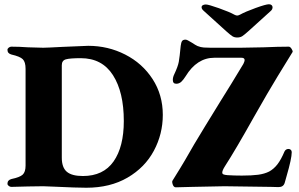

<svg xmlns="http://www.w3.org/2000/svg" viewBox="-20 -874 1404 901"><path d="M235 2 183 0 111 1Q57 3 33 3Q27 3 21 -1.5Q15 -6 15 -12Q15 -29 34 -34Q73 -42 86.5 -54.5Q100 -67 100 -97V-551Q100 -583 87 -596Q74 -609 34 -618Q15 -623 15 -640Q15 -646 21 -650.5Q27 -655 33 -655Q70 -655 111 -652Q165 -650 183 -650Q199 -650 273 -654Q383 -659 394 -659Q487 -659 567.5 -618Q648 -577 696 -503Q744 -429 744 -335Q744 -245 702 -166.5Q660 -88 578.5 -40.5Q497 7 385 7Q340 7 235 2ZM561 -306Q561 -442 510 -521.5Q459 -601 359 -601Q308 -601 289 -595.5Q270 -590 270 -568V-134Q270 -88 293.5 -68Q317 -48 369 -48Q465 -48 513 -116.5Q561 -185 561 -306ZM1252 3 1033 0 882 3 805 5Q795 5 790.5 -8.5Q786 -22 790 -27Q830 -91 848 -122Q888 -193 941.5 -280Q995 -367 1014 -398Q1062 -474 1122 -574Q1128 -586 1128 -592Q1128 -603 1113 -603H1050H986Q904 -603 851 -516Q841 -500 831 -490.5Q821 -481 807 -481Q791 -481 791 -499Q791 -512 798 -526Q815 -562 819 -584Q823 -606 828 -659Q830 -675 834.5 -681.5Q839 -688 851 -688Q858 -688 880 -674Q898 -662 907 -658Q922 -652 936.5 -651Q951 -650 968 -650Q985 -650 993 -650H1109L1217 -652Q1287 -655 1335 -655Q1342 -655 1348.5 -644.5Q1355 -634 1353 -630L1283 -516Q1239 -444 1171 -324Q1086 -172 1035 -93Q1023 -74 1023 -64Q1023 -58 1029 -55.5Q1035 -53 1048 -52Q1078 -50 1115 -50Q1162 -50 1191.5 -54Q1221 -58 1243 -69Q1265 -81 1282 -103Q1299 -125 1315 -163Q1321 -175 1334 -175Q1340 -175 1344.5 -171Q1349 -167 1349 -160Q1349 -130 1325 -48L1316 -16Q1310 4 1287 4ZM1080 -805Q1088 -801 1093 -801Q1098 -801 1106 -805Q1131 -819 1179.5 -836.5Q1228 -854 1242 -854Q1250 -854 1254.5 -850Q1259 -846 1259 -840Q1259 -830 1251 -823L1146 -728Q1126 -710 1116.5 -704Q1107 -698 1093 -698Q1080 -698 1070.5 -704Q1061 -710 1041 -728L935 -824Q926 -832 926 -840Q926 -846 931.5 -849.5Q937 -853 946 -853Q958 -853 1007.5 -835.5Q1057 -818 1080 -805Z"/></svg>

Font: EB Garamond ExtraBold
Style: Regular
Weight: 800
Designer: Georg Duffner and Octavio Pardo
Foundry: Georg Duffner
Version: Version 1.000